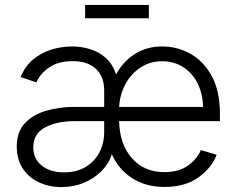

<svg xmlns="http://www.w3.org/2000/svg" viewBox="-20 -740 957 772"><path d="M227.1 12.2Q177.7 12.2 136.7 -6.8Q95.7 -25.9 71.5 -62.5Q47.4 -99.1 47.4 -151.4Q47.4 -210 80.1 -244.6Q112.8 -279.3 165.8 -294.7Q218.8 -310.1 278.8 -310.1H398.9V-376.5Q398.9 -431.2 366.2 -462.6Q333.5 -494.1 272 -494.1Q213.9 -494.1 177.2 -468.5Q140.6 -442.9 126.5 -408.7L63 -430.2Q81.1 -474.6 113.8 -501.5Q146.5 -528.3 187.3 -540.8Q228 -553.2 270.5 -553.2Q306.6 -553.2 342 -542.5Q377.4 -531.7 405.3 -507.1Q433.1 -482.4 446.8 -440.9Q474.6 -492.7 522.2 -522.9Q569.8 -553.2 632.3 -553.2Q692.4 -553.2 745.4 -523.9Q798.3 -494.6 831.3 -434.6Q864.3 -374.5 864.3 -281.7V-252.9H459Q460.9 -160.2 510.3 -104Q559.6 -47.9 641.1 -47.9Q699.2 -47.9 735.8 -74.2Q772.5 -100.6 787.6 -136.7L851.1 -117.7Q832 -65.9 778.3 -27.1Q724.6 11.7 641.1 11.7Q565.4 11.7 510.3 -24.4Q455.1 -60.5 429.7 -120.1Q417.5 -81.5 387.9 -51.8Q358.4 -22 316.9 -4.9Q275.4 12.2 227.1 12.2ZM459 -310.1H796.4Q795.4 -362.3 774.9 -403.8Q754.4 -445.3 717.5 -469.5Q680.7 -493.7 632.3 -493.7Q583 -493.7 545.2 -468.8Q507.3 -443.8 484.6 -402.1Q461.9 -360.4 459 -310.1ZM398.9 -252.9H279.3Q207.5 -252.9 160.6 -227.3Q113.8 -201.7 113.8 -148.4Q113.8 -100.6 148.4 -73.7Q183.1 -46.9 236.8 -46.9Q288.1 -46.9 324.5 -68.8Q360.8 -90.8 379.9 -127.7Q398.9 -164.6 398.9 -209.5ZM578.6 -720.2V-666.5H322.3V-720.2Z"/></svg>

Font: Inter Light
Style: Regular
Weight: 300
Designer: Rasmus Andersson
Foundry: rsms
Version: Version 4.000;git-a52131595